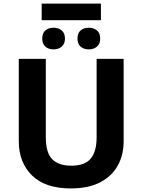

<svg xmlns="http://www.w3.org/2000/svg" viewBox="-20 -1043 796 1073"><path d="M671 -714V-252Q671 -178 638.5 -118.5Q606 -59 540.5 -24.5Q475 10 375 10Q233 10 159 -62.5Q85 -135 85 -254V-714H236V-277Q236 -189 272 -153Q308 -117 379 -117Q453 -117 486.5 -156Q520 -195 520 -278V-714ZM544 -1023V-930H213V-1023ZM279 -888Q307 -888 325 -873Q343 -858 343 -827Q343 -798 325 -782.5Q307 -767 279 -767Q251 -767 233.5 -782.5Q216 -798 216 -827Q216 -858 233.5 -873Q251 -888 279 -888ZM476 -888Q504 -888 522 -873Q540 -858 540 -827Q540 -798 522 -782.5Q504 -767 476 -767Q448 -767 430.5 -782.5Q413 -798 413 -827Q413 -858 430.5 -873Q448 -888 476 -888Z"/></svg>

Font: Noto IKEA Arabic
Style: Bold
Weight: 700
Designer: Monotype Design Team
Foundry: Monotype Imaging Inc.
Version: Version 1.200